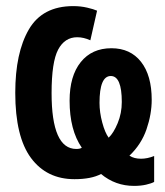

<svg xmlns="http://www.w3.org/2000/svg" viewBox="-20 -577 540 629"><path d="M485 19V-66Q463 -57 442 -57Q419 -57 404 -67Q443 -104 460 -153.5Q477 -203 477 -250Q477 -330 442 -374.5Q407 -419 345 -419Q281 -419 244.5 -373.5Q208 -328 208 -247Q208 -151 248 -93Q242 -89 230 -89Q149 -89 149 -272Q149 -374 170.5 -414.5Q192 -455 233 -455Q254 -455 276 -445L298 -542Q287 -547 265.5 -552Q244 -557 220 -557Q119 -557 74.5 -480.5Q30 -404 30 -273Q30 -129 81.5 -59.5Q133 10 224 10Q279 10 311 -7Q358 32 419 32Q441 32 458.5 28Q476 24 485 19ZM306 -240Q306 -328 343 -328Q379 -328 379 -243Q379 -206 365.5 -173.5Q352 -141 336 -126Q324 -142 315 -175.5Q306 -209 306 -240Z"/></svg>

Font: Noto Sans Mono UI Condensed
Style: Bold
Weight: 700
Width: 3
Designer: Monotype Design team
Foundry: Monotype Imaging Inc.
Version: 1.000